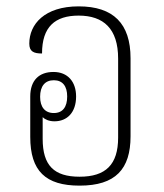

<svg xmlns="http://www.w3.org/2000/svg" viewBox="-20 -573 514 603"><path d="M230 10C343 10 390 -42 390 -145V-390C390 -499 336 -553 227 -553C120 -553 72 -497 72 -436C72 -411 86 -405 112 -405C112 -489 153 -524 227 -524C305 -524 351 -483 351 -389V-141C351 -56 312 -18 230 -18C150 -18 114 -53 114 -137V-205C121 -198 134 -192 151 -192C191 -192 219 -220 219 -270C219 -316 193 -347 148 -347C103 -347 75 -321 75 -270V-143C75 -36 123 10 230 10ZM149 -218C121 -218 106 -237 106 -269C106 -302 121 -321 149 -321C177 -321 191 -302 191 -270C191 -237 177 -218 149 -218Z"/></svg>

Font: Noto Serif Thai Condensed ExtraLight
Style: Regular
Weight: 200
Width: 3
Designer: Monotype Design Team
Foundry: Monotype Imaging Inc.
Version: Version 2.002